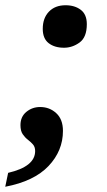

<svg xmlns="http://www.w3.org/2000/svg" viewBox="-31 -561 409 732"><path d="M213 -379Q177 -379 154.5 -396.5Q132 -414 132 -451Q132 -492 155.5 -516.5Q179 -541 219 -541Q254 -541 277 -523.5Q300 -506 300 -469Q300 -419 272.5 -399Q245 -379 213 -379ZM0 98Q103 74 103 15Q103 -1 94.5 -10.5Q86 -20 75 -28.5Q64 -37 55.5 -49.5Q47 -62 47 -84Q47 -116 69.5 -134.5Q92 -153 122 -153Q158 -153 183.5 -129.5Q209 -106 209 -62Q209 14 154 72Q99 130 -11 151Z"/></svg>

Font: Noto Serif
Style: Bold Italic
Weight: 700
Italic angle: -12°
Designer: Monotype Design Team
Foundry: Monotype Imaging Inc.
Version: Version 2.013